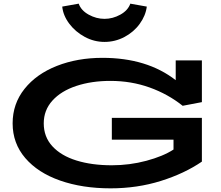

<svg xmlns="http://www.w3.org/2000/svg" viewBox="-20 -1016 1208 1049"><path d="M219 -342Q219 -268 266.5 -216.5Q314 -165 398 -139Q482 -113 591 -113Q688 -113 779.5 -137.5Q871 -162 928 -199V-253H591V-372H1083V-133Q988 -68 859 -27.5Q730 13 584 13Q430 13 308.5 -29.5Q187 -72 118 -152.5Q49 -233 49 -342Q49 -449 114 -530.5Q179 -612 291 -656Q403 -700 540 -700Q783 -700 940 -578V-686H1083V-458L978 -438Q898 -502 797.5 -538Q697 -574 583 -574Q480 -574 397 -546.5Q314 -519 266.5 -466.5Q219 -414 219 -342ZM320 -980 410 -996Q423 -959 464.5 -936Q506 -913 551 -913Q596 -913 637.5 -936Q679 -959 692 -996L782 -980Q776 -931 743.5 -886Q711 -841 660 -814Q609 -787 551 -787Q494 -787 443 -814.5Q392 -842 358.5 -886.5Q325 -931 320 -980Z"/></svg>

Font: BioRhyme Expanded ExtraBold
Style: Regular
Weight: 800
Width: 7
Designer: Aoife Mooney
Foundry: Aoife Mooney Type
Version: Version 1.001